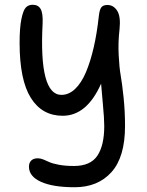

<svg xmlns="http://www.w3.org/2000/svg" viewBox="-20 -556 615 803"><path d="M292 227.1Q201.2 227.1 151.1 204.3Q101.1 181.6 101.1 141.1Q101.1 125 110.6 115.5Q120.1 106 138.2 106Q148.9 106 161.6 111.1Q174.3 116.2 186.8 122.1Q199.2 127.9 226.3 133.1Q253.4 138.2 289.1 138.2Q358.4 138.2 387.2 95.2Q416 52.2 416 -28.8Q416 -60.1 410.4 -118.9Q404.8 -177.7 402.8 -206.1Q343.3 -71.8 242.2 -71.8Q155.8 -71.8 108.9 -146.7Q62 -221.7 62 -377Q62 -440.4 69.6 -476.8Q77.1 -513.2 88.1 -524.7Q99.1 -536.1 116.2 -536.1Q140.1 -536.1 150.1 -518.1Q160.2 -500 158.2 -457Q142.6 -159.2 236.8 -159.2Q268.1 -159.2 294.2 -184.1Q320.3 -209 339.4 -253.9Q358.4 -298.8 371.8 -357.2Q385.3 -415.5 393.1 -486.8Q396 -515.1 403.6 -525.1Q411.1 -535.2 429.2 -535.2Q454.6 -535.2 470 -511.2Q485.4 -487.3 480 -434.1Q473.6 -380.4 476.3 -326.4Q479 -272.5 484.9 -239.7Q490.7 -207 496.8 -148.9Q502.9 -90.8 502.9 -28.8Q502.9 101.1 446 164.1Q389.2 227.1 292 227.1Z"/></svg>

Font: Shantell Sans Bouncy
Style: Regular
Weight: 400
Designer: Stephen Nixon, Anya Danilova, Shantell Martin
Foundry: Arrow Type
Version: Version 1.006;[9816181b4]